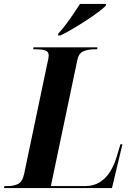

<svg xmlns="http://www.w3.org/2000/svg" viewBox="-50 -954 672 974"><path d="M-30 0 -27 -10H-10Q17 -10 40 -20Q63 -30 72 -70L191 -637Q197 -659 197 -672Q197 -693 179 -698.5Q161 -704 132 -704H118L120 -714H444L443 -704H429Q398 -704 373.5 -694Q349 -684 342 -648L208 -10H381Q425 -10 456.5 -30Q488 -50 508.5 -83Q529 -116 541 -156L561 -222H571L518 0ZM246 -784Q264 -803 284 -829.5Q304 -856 322.5 -883.5Q341 -911 356 -934H488L486 -924Q474 -912 447.5 -892Q421 -872 387 -850Q353 -828 318.5 -807.5Q284 -787 256 -774H244Z"/></svg>

Font: Noto Serif Display SemiCondensed
Style: Bold Italic
Weight: 700
Width: 4
Italic angle: -12°
Designer: Monotype Design Team
Foundry: Monotype Imaging Inc.
Version: Version 2.009